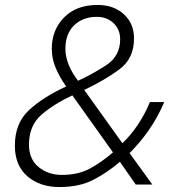

<svg xmlns="http://www.w3.org/2000/svg" viewBox="-20 -745 718 775"><path d="M220 10Q300 10 356.5 -19Q413 -48 464 -92L528 0H595L503 -127Q546 -170 581.5 -221Q617 -272 643 -333H585Q566 -286 537 -242.5Q508 -199 474 -167L320 -382Q404 -422 462.5 -465.5Q521 -509 521 -590Q521 -650 480 -687.5Q439 -725 374 -725Q288 -725 238.5 -674.5Q189 -624 189 -548Q189 -508 205 -470.5Q221 -433 247 -396Q152 -352 96 -299.5Q40 -247 40 -157Q40 -77 90.5 -33.5Q141 10 220 10ZM295 -419Q244 -486 244 -548Q244 -609 279.5 -643Q315 -677 370 -677Q412 -677 438.5 -651.5Q465 -626 465 -586Q465 -518 407.5 -481Q350 -444 295 -419ZM230 -39Q174 -39 135.5 -71Q97 -103 97 -161Q97 -238 147 -281.5Q197 -325 272 -360L436 -130Q390 -90 342.5 -64.5Q295 -39 230 -39Z"/></svg>

Font: Noto Sans UI Light
Style: Italic
Weight: 300
Italic angle: -12°
Designer: Monotype Design Team
Foundry: Monotype Imaging Inc.
Version: Version 1.901